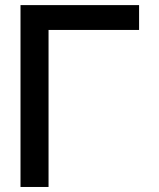

<svg xmlns="http://www.w3.org/2000/svg" viewBox="-20 -743 631 763"><path d="M172.9 -624V0H61.5V-722.7H532.7V-624Z"/></svg>

Font: Giphurs Medium
Style: Regular
Weight: 500
Version: Version 0.920; ttfautohint (v1.8.4.7-5d5b)